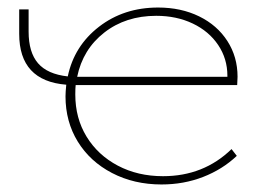

<svg xmlns="http://www.w3.org/2000/svg" viewBox="-20 -486 703 510"><path d="M181 -260Q180 -252 180 -235Q180 -172 210 -123Q240 -74 293 -46Q346 -18 413 -18Q521 -18 595 -90L609 -72Q571 -36 519.5 -16Q468 4 409 4Q336 4 277.5 -26.5Q219 -57 186.5 -110Q154 -163 154 -230Q154 -241 156 -261Q31 -271 31 -396V-461H56V-402Q56 -347 81 -318Q106 -289 160 -283Q177 -364 243 -415Q309 -466 400 -466Q461 -466 509 -442.5Q557 -419 584 -377Q611 -335 611 -282L610 -260H182ZM185 -282H188H584V-285Q584 -330 559.5 -366.5Q535 -403 492 -423.5Q449 -444 395 -444Q314 -444 257 -399.5Q200 -355 185 -282Z"/></svg>

Font: Ysabeau SC Extralight
Style: Regular
Weight: 200
Designer: Christian Thalmann (Catharsis Fonts)
Version: Version 0.003